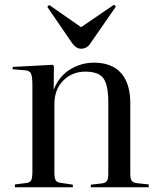

<svg xmlns="http://www.w3.org/2000/svg" viewBox="-20 -792 674 812"><path d="M43 0V-12L91 -18Q107 -20 112 -30Q117 -40 117 -66V-433Q117 -468 111 -481Q105 -494 83 -495L33 -499L34 -509L203 -518L208 -513L207 -415H208Q231 -471 277.5 -499Q324 -527 377 -527Q453 -527 492 -483Q531 -439 531 -356V-58Q531 -36 537 -27.5Q543 -19 562 -17L609 -12V0H364V-11L408 -16Q427 -18 432.5 -27Q438 -36 438 -58V-360Q438 -431 418 -460Q398 -489 341 -489Q285 -489 247.5 -451.5Q210 -414 210 -351V-62Q210 -40 215 -30.5Q220 -21 235 -19L288 -11V0ZM323 -586Q313 -586 303.5 -591.5Q294 -597 282 -614L180 -763L188 -771L323 -677L462 -772L470 -764L362 -608Q354 -596 344 -591Q334 -586 323 -586Z"/></svg>

Font: Display Regular
Style: Regular
Weight: 400
Designer: Latin by Veronika Burian and Jose Scaglione. Greek by Irene Vlachou. Cyrillic by Vera Evstafieva.
Foundry: TypeTogether
Version: Version 3.002